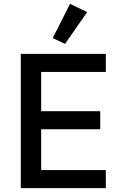

<svg xmlns="http://www.w3.org/2000/svg" viewBox="-20 -978 631 998"><path d="M318 -750 254 -780 344 -958 433 -915ZM88 0V-698H530V-604H194V-400H501V-306H194V-94H530V0Z"/></svg>

Font: Anuphan Medium
Style: Regular
Weight: 500
Designer: Mike Abbink, Paul van der Laan, Pieter van Rosmalen, Mint Tantisuwanna
Foundry: Bold Monday; Cadson Demak
Version: Version 3.002;hotconv 1.0.109;makeotfexe 2.5.65596